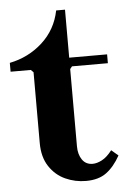

<svg xmlns="http://www.w3.org/2000/svg" viewBox="-51 -709 521 757"><g transform="rotate(-5 210.0 -330.0)"><path d="M368 -102 395 -79Q371 -36 340 -13Q309 10 259 10Q216 10 177.5 -7.5Q139 -25 114.5 -62Q90 -99 90 -155V-435L80 -445H0V-480Q75 -495 130 -545Q185 -595 200 -670H235V-480H385V-445H243L235 -435V-129Q235 -97 249.5 -76Q264 -55 291 -55Q308 -55 328 -65.5Q348 -76 368 -102Z"/></g></svg>

Font: Brygada 1918
Style: Bold
Weight: 700
Designer: Mateusz Machalski | Borys Kosmynka | Przemek Hoffer
Foundry: NIEPODLEGLA 2018
Version: Version 3.006